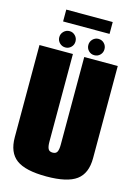

<svg xmlns="http://www.w3.org/2000/svg" viewBox="-133 -968 734 1040"><g transform="rotate(15 234.0 -447.5)"><path d="M234 3Q351 3 402.2 -34.8Q453.5 -72.5 453.5 -158V-675H265.5V-183Q265.5 -156.5 259 -143.5Q252.5 -130.5 234 -130.5Q215 -130.5 208.5 -143.5Q202 -156.5 202 -183V-675H14.5V-158Q14.5 -72.5 65.5 -34.8Q116.5 3 234 3ZM153 -698.5Q171.5 -698.5 184.8 -711.8Q198 -725 198 -744Q198 -763 184.8 -776.5Q171.5 -790 153 -790Q134 -790 120.5 -776.5Q107 -763 107 -744Q107 -725 120.5 -711.8Q134 -698.5 153 -698.5ZM315 -698.5Q334.5 -698.5 347.5 -711.8Q360.5 -725 360.5 -744Q360.5 -763 347.5 -776.5Q334.5 -790 315 -790Q296.5 -790 283.2 -776.5Q270 -763 270 -744Q270 -725 283 -711.8Q296 -698.5 315 -698.5ZM105 -831.5H365.5V-898H105Z"/></g></svg>

Font: Anybody ExtraCondensed Black
Style: Regular
Weight: 900
Width: 2
Version: Version 1.113;gftools[0.9.25]